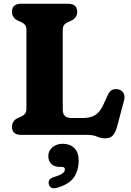

<svg xmlns="http://www.w3.org/2000/svg" viewBox="-20 -720 702 1025"><path d="M362 -610.5 344 -602.5Q331 -597 323 -588Q315 -579 315 -559.5V-136Q315 -111 327 -100.5Q339 -90 362.5 -90H423.5Q462 -90 487.8 -105.5Q513.5 -121 532.5 -162.5L555 -212Q565 -233.5 578.8 -240.2Q592.5 -247 611 -243Q630.5 -239 639.5 -223Q648.5 -207 642 -183L605 -44Q596 -11.5 582.2 3.5Q568.5 18.5 541 18.5Q518 18.5 497.8 9.2Q477.5 0 443 0H93Q44 0 44 -43Q44 -74.5 74 -89.5L92 -97.5Q105 -103 113 -112Q121 -121 121 -140.5V-559.5Q121 -579 113 -588Q105 -597 92 -602.5L74 -610.5Q44 -625.5 44 -657Q44 -700 93 -700H342.5Q392 -700 392 -657Q392 -625.5 362 -610.5ZM300 171Q269.5 171 253.8 155.2Q238 139.5 238 113.5Q238 84 260.5 65.8Q283 47.5 315 47.5Q352.5 47.5 376.2 70Q400 92.5 400 137Q400 190.5 373.8 227.8Q347.5 265 282.5 283Q265 288 254.2 282Q243.5 276 240.5 263Q234.5 235.5 266 226Q303.5 214.5 315 204.8Q326.5 195 326.5 184Q326.5 171 309.5 171Z"/></svg>

Font: Fraunces 9pt SuperSoft
Style: Bold
Weight: 700
Version: Version 1.000;[b76b70a41]